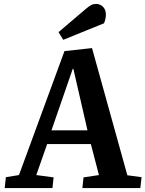

<svg xmlns="http://www.w3.org/2000/svg" viewBox="-20 -954 738 974"><path d="M417 -910.2Q433.1 -923.8 443.4 -929Q453.6 -934.1 466.8 -934.1Q487.8 -934.1 502.4 -919.7Q517.1 -905.3 517.1 -879.9Q517.1 -858.4 507.8 -835.9L300.8 -752L276.9 -791ZM446.8 -710 626 -64.9 698.2 -55.2 691.9 0H397.9L403.8 -54.2L481.9 -65.9L440.9 -223.1H219.2L164.1 -65.9L252 -54.2L246.1 0H3.9L9.8 -55.2L76.2 -65.9L307.1 -694.8ZM241.2 -293H423.8L352.1 -605H349.1Z"/></svg>

Font: Literata Book
Style: Bold Italic
Weight: 700
Italic angle: -3°
Designer: Latin by Veronika Burian and Jose Scaglione. Greek by Irene Vlachou. Cyrillic by Vera Evstafieva
Foundry: TypeTogether
Version: Version 1.003;PS 001.003;hotconv 1.0.88;makeotf.lib2.5.64775